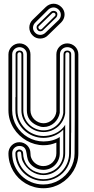

<svg xmlns="http://www.w3.org/2000/svg" viewBox="-20 -773 501 1022"><path d="M211.9 0Q188.5 0 165.4 -6.3Q142.3 -12.7 121.6 -24.5Q100.8 -36.4 83.1 -53.1Q65.4 -69.8 52.5 -90.6Q39.6 -111.3 32.2 -135.4Q24.9 -159.4 24.9 -186V-483.9Q24.9 -495.8 29.7 -506.5Q34.4 -517.1 42.5 -525Q50.5 -533 61.3 -537.5Q72 -542 84 -542Q95.9 -542 106.6 -537.5Q117.2 -533 125 -525Q132.8 -517.1 137.5 -506.5Q142.1 -495.8 142.1 -483.9V-186Q142.1 -171.6 147.7 -159.1Q153.3 -146.5 162.8 -137.2Q172.4 -127.9 185.1 -122.4Q197.8 -116.9 211.9 -116.9Q225.3 -116.9 237.3 -122.1Q249.3 -127.2 258.4 -135.7Q267.6 -144.3 273.2 -155.8Q278.8 -167.2 280 -179.9V-483.9Q280 -495.8 284.5 -506.5Q289.1 -517.1 297 -525Q304.9 -533 315.4 -537.5Q325.9 -542 337.9 -542Q349.9 -542 360.6 -537.6Q371.3 -533.2 379.4 -525.4Q387.5 -517.6 392.2 -507Q397 -496.3 397 -483.9V43Q397 68.1 390.3 91.8Q383.5 115.5 371.2 136.1Q358.9 156.7 341.8 173.8Q324.7 190.9 304.1 203.2Q283.4 215.6 259.8 222.3Q236.1 229 210.9 229Q185.1 229 161.4 222.4Q137.7 215.8 116.9 203.7Q96.2 191.7 79.2 174.7Q62.3 157.7 50.2 137Q38.1 116.2 31.5 92.5Q24.9 68.8 24.9 43Q24.9 31 29.3 20.3Q33.7 9.5 41.5 1.5Q49.3 -6.6 59.9 -11.4Q70.6 -16.1 83 -16.1Q95.5 -16.1 106.2 -11.5Q116.9 -6.8 124.9 1.1Q132.8 9 137.5 19.8Q142.1 30.5 142.1 43Q142.1 50.5 143.1 56.4Q144 62.3 147 69.1Q151.1 78.9 157.7 86.5Q164.3 94.2 172.6 99.7Q180.9 105.2 190.7 108.2Q200.4 111.1 210.9 111.1Q225.1 111.1 237.8 105.8Q250.5 100.6 259.8 91.3Q269 82 274.5 69.7Q280 57.4 280 43V-13.9Q263.4 -7.1 247.2 -3.5Q231 0 211.9 0ZM44.7 -186Q44.7 -163.1 50.8 -141.7Q56.9 -120.4 68 -101.9Q79.1 -83.5 94.5 -68.4Q109.9 -53.2 128.5 -42.5Q147.2 -31.7 168.3 -25.9Q189.5 -20 211.9 -20Q222.4 -20 233.9 -21.4Q245.4 -22.7 256.7 -25.6Q268.1 -28.6 278.7 -33.1Q289.3 -37.6 298.1 -43.9V43Q298.1 61.3 291.4 77.4Q284.7 93.5 272.9 105.5Q261.2 117.4 245.2 124.3Q229.2 131.1 210.9 131.1Q197.8 131.1 184.8 127.3Q171.9 123.5 160.8 116.3Q149.7 109.1 141 99Q132.3 88.9 127.9 75.9Q125.5 69.1 124.3 61Q123 53 121.8 44.9Q120.6 36.9 118.5 29.4Q116.5 22 112.3 16.4Q108.2 10.7 101.2 7.3Q94.2 3.9 83 3.9Q74.7 3.9 67.7 7Q60.8 10 55.7 15.3Q50.5 20.5 47.7 27.6Q44.9 34.7 44.9 43Q44.9 77.9 57.7 108.2Q70.6 138.4 93 160.9Q115.5 183.3 145.8 196.2Q176 209 210.9 209Q233.4 209 254.5 203Q275.6 197 294.1 186.2Q312.5 175.3 327.8 160.2Q343 145 354 126.6Q365 108.2 371 86.9Q377 65.7 377 43L377.9 -147V-483.9Q377.9 -492.7 374.8 -499.6Q371.6 -506.6 366.2 -511.6Q360.8 -516.6 353.5 -519.3Q346.2 -522 337.9 -522Q330.1 -522 323 -519.2Q315.9 -516.4 310.5 -511.2Q305.2 -506.1 302.1 -499.1Q299.1 -492.2 299.1 -483.9L298.1 -172.1Q295.4 -156.7 287.8 -143.1Q280.3 -129.4 268.9 -119.1Q257.6 -108.9 243 -102.9Q228.5 -96.9 211.9 -96.9Q202.1 -96.9 194.6 -99.1Q187 -101.3 178 -105Q151.6 -116.5 137.3 -136.5Q123 -156.5 123 -186V-483.9Q123 -492.2 119.9 -499.1Q116.7 -506.1 111.3 -511.2Q106 -516.4 98.9 -519.2Q91.8 -522 84 -522Q76.2 -522 69.1 -519.2Q62 -516.4 56.6 -511.2Q51.3 -506.1 48.1 -499.1Q44.9 -492.2 44.9 -483.9ZM211.9 -39.1Q181.6 -39.1 154.4 -50.3Q127.2 -61.5 106.7 -81.3Q86.2 -101.1 74.1 -127.9Q62 -154.8 62 -186V-255.9H63V-483.9Q63 -493.9 69 -498.9Q75 -503.9 84 -503.9Q93 -503.9 98.5 -498.5Q104 -493.2 104 -483.9V-186Q104 -163.6 112.5 -144Q121.1 -124.5 135.9 -110.1Q150.6 -95.7 170.3 -87.4Q189.9 -79.1 211.9 -79.1Q232.2 -79.1 250.2 -86.3Q268.3 -93.5 282.2 -106.1Q296.1 -118.7 305.2 -135.6Q314.2 -152.6 316.9 -172.1L318.1 -483.9Q318.1 -493.2 323.5 -498.5Q328.9 -503.9 337.9 -503.9Q347.2 -503.9 353 -498.9Q358.9 -493.9 358.9 -483.9V-67.1L358.4 -66.7L357.9 43Q357.9 63.5 352.7 82.4Q347.4 101.3 338 117.6Q328.6 133.8 315.2 147.2Q301.8 160.6 285.5 170Q269.3 179.4 250.4 184.7Q231.4 189.9 210.9 189.9Q180.2 189.9 153.1 178.5Q126 167 105.7 147.2Q85.4 127.4 73.7 100.6Q62 73.7 62 43Q62 38.8 63.7 35.2Q65.4 31.5 68.4 28.8Q71.3 26.1 75.1 24.5Q78.9 22.9 83 22.9Q86.7 22.9 90.3 24.4Q94 25.9 96.9 29.1Q100.1 32 101.6 35.6Q103 39.3 103 43Q103 59.1 107.8 74.3Q112.5 89.6 121.3 102.5Q130.1 115.5 142.5 125.5Q154.8 135.5 169.9 141.1Q179.9 144.8 190.2 147.3Q200.4 149.9 210.9 149.9Q221.7 149.9 231.4 147.3Q241.2 144.8 251 141.1Q266.4 135 278.6 125.1Q290.8 115.2 299.3 102.4Q307.9 89.6 312.4 74.6Q316.9 59.6 316.9 43V-83Q306.2 -71.8 293.5 -63.5Q280.8 -55.2 267.2 -49.8Q253.7 -44.4 239.5 -41.7Q225.3 -39.1 211.9 -39.1ZM72.8 -186Q72.8 -157 84 -132.1Q95.2 -107.2 114.3 -88.6Q133.3 -70.1 158.6 -59.6Q183.8 -49.1 211.9 -49.1Q224.6 -49.1 240.4 -52Q256.1 -54.9 271.9 -61.8Q287.6 -68.6 302 -80.1Q316.4 -91.6 326.9 -108.9V43Q326.9 66.9 317.7 88Q308.6 109.1 292.8 124.9Q277.1 140.6 256 149.8Q234.9 158.9 210.9 158.9Q193.6 158.9 177.5 153.7Q161.4 148.4 147.2 139.2Q133.1 129.9 121.5 116.8Q109.9 103.8 102.1 87.9Q96.7 77.4 95.5 67.5Q94.2 57.6 93.6 49.9Q93 42.2 91.2 37.6Q89.4 33 83 33Q78.4 33 75.2 35.8Q72 38.6 72 43Q72 71.5 83.1 96.6Q94.2 121.6 113.3 140.4Q132.3 159.2 157.6 170Q182.9 180.9 210.9 180.9Q239.5 180.9 264.5 170Q289.6 159.2 308 140.4Q326.4 121.6 337.2 96.6Q347.9 71.5 347.9 43L349.1 -175V-483.9Q349.1 -495.1 337.9 -495.1Q333.5 -495.1 330.7 -491.8Q327.9 -488.5 327.9 -483.9L326.9 -170.9Q324.2 -149.7 314.3 -131.2Q304.4 -112.8 289.1 -99.2Q273.7 -85.7 253.9 -77.9Q234.1 -70.1 211.9 -70.1Q188 -70.1 166.5 -79.1Q145 -88.1 128.9 -103.8Q112.8 -119.4 103.4 -140.5Q94 -161.6 94 -186V-483.9Q94 -488.5 91.3 -491.8Q88.6 -495.1 84 -495.1Q79.3 -495.1 76.2 -491.5Q73 -487.8 73 -483.9ZM235.1 -585Q227.3 -576.7 216.6 -572.3Q205.8 -567.9 194.5 -567.7Q183.1 -567.6 172.2 -571.8Q161.4 -575.9 153.1 -585Q144.5 -593.5 140.3 -604.4Q136 -615.2 136 -626.5Q136 -637.7 140.5 -648.6Q145 -659.4 154.1 -668L224.1 -736.1Q233.2 -744.6 243.8 -748.9Q254.4 -753.2 265.5 -753.2Q276.6 -753.2 287.4 -748.7Q298.1 -744.1 307.1 -735.1Q316.2 -726.1 320.2 -715.3Q324.2 -704.6 323.7 -693.6Q323.2 -682.6 318.5 -672.1Q313.7 -661.6 305.2 -653.1ZM168 -653.1Q162.1 -647.5 158.9 -640.4Q155.8 -633.3 155.6 -625.9Q155.5 -618.4 158.6 -611.2Q161.6 -604 168 -597.9Q173.6 -592.3 180.7 -589.7Q187.7 -587.2 195.1 -587.3Q202.4 -587.4 209.5 -590.5Q216.6 -593.5 222.2 -599.1L292 -666Q297.6 -671.6 300.7 -678.7Q303.7 -685.8 303.8 -693.1Q304 -700.4 301.3 -707.8Q298.6 -715.1 293 -720.9Q286.6 -727.3 279.5 -730.3Q272.5 -733.4 265.1 -733.4Q257.8 -733.4 250.6 -730.5Q243.4 -727.5 237.1 -721.9ZM250 -709Q252.7 -711.9 256.7 -713.5Q260.7 -715.1 265.1 -715.1Q269.5 -715.1 273.8 -713.5Q278.1 -711.9 281 -709Q283.7 -706.3 284.7 -702.4Q285.6 -698.5 285.3 -694.5Q284.9 -690.4 283.3 -686.5Q281.7 -682.6 279.1 -679.9L209 -612.1Q206.1 -609.1 202.1 -607.7Q198.2 -606.2 194.3 -606.3Q190.4 -606.4 186.9 -607.9Q183.3 -609.4 181.2 -612.1Q178.5 -614.5 176.8 -618.2Q175 -621.8 174.7 -625.7Q174.3 -629.6 175.5 -633.7Q176.8 -637.7 180.2 -641.1ZM272 -687Q273.4 -687.7 274.4 -689.7Q275.4 -691.7 275.5 -694.1Q275.6 -696.5 275 -698.6Q274.4 -700.7 272.9 -701.9Q271 -703.9 268.8 -704.5Q266.6 -705.1 264.3 -705Q262 -704.8 260 -704Q258.1 -703.1 257.1 -701.9L187 -634Q183.3 -630.9 184.2 -626.5Q185.1 -622.1 188 -618.9Q191.9 -615.2 195.9 -615.6Q200 -616 203.1 -618.9Z"/></svg>

Font: TafelwerkOT
Style: Regular
Weight: 400
Designer: Peter Wiegel
Foundry: Peter Wiegel, based on an original design named Oxford by Christine Lord, 1969
Version: Version 1.000